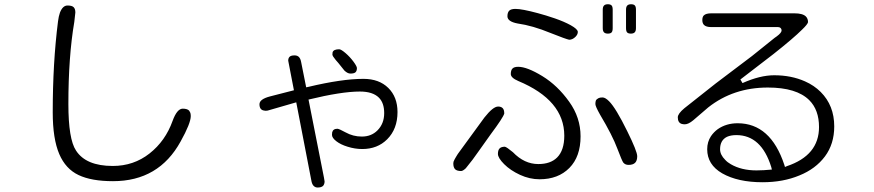

<svg xmlns="http://www.w3.org/2000/svg" viewBox="-20 -794 4040 887"><path d="M328.1 -736.3Q328.1 -752.9 320.3 -760.7Q312.5 -768.6 292 -768.6Q269.5 -768.6 256.8 -735.4Q251 -718.8 248 -695.3Q223.6 -503.9 223.6 -275.4Q223.6 -152.3 253.9 -82Q283.2 -13.7 342.8 14.6Q402.3 43 502 43Q713.9 43 814.5 -140.6Q861.3 -224.6 861.3 -257.8Q861.3 -269.5 858.4 -274.9Q855.5 -280.3 853.5 -283.2Q844.7 -292 824.2 -292Q797.9 -292 777.3 -235.4Q744.1 -142.6 670.9 -85Q597.7 -27.3 501 -27.3Q377 -27.3 331.1 -98.6Q295.9 -151.4 295.9 -313.5Q295.9 -532.2 323.2 -692.4Z M1546.9 -566.4Q1521.5 -566.4 1516.6 -552.7Q1515.6 -548.8 1515.6 -542Q1515.6 -535.2 1531.2 -516.6Q1538.1 -509.8 1563.5 -477.5L1571.3 -467.8Q1585.9 -454.1 1598.6 -454.1Q1616.2 -454.1 1622.6 -460.4Q1628.9 -466.8 1628.9 -479.5Q1628.9 -487.3 1613.3 -508.8Q1596.7 -531.2 1576.2 -548.8Q1555.7 -566.4 1546.9 -566.4ZM1418 38.1Q1420.9 56.6 1428.7 64.5Q1436.5 72.3 1447.3 72.3Q1464.8 72.3 1472.7 64.5Q1479.5 56.6 1479.5 43.9L1476.6 26.4L1405.3 -334Q1557.6 -371.1 1642.6 -371.1Q1702.1 -371.1 1730.5 -342.8Q1754.9 -318.4 1754.9 -271.5Q1754.9 -222.7 1723.6 -191.4Q1695.3 -163.1 1651.4 -163.1Q1611.3 -163.1 1576.2 -182.6Q1547.9 -198.2 1539.1 -199.2Q1518.6 -199.2 1514.6 -182.6Q1513.7 -177.7 1513.7 -170.9Q1513.7 -157.2 1533.7 -141.6Q1553.7 -126 1585.9 -116.2Q1620.1 -105.5 1653.3 -105.5Q1723.6 -105.5 1768.6 -150.4Q1816.4 -198.2 1816.4 -276.4Q1816.4 -345.7 1773.9 -387.7Q1731.4 -429.7 1659.2 -429.7Q1559.6 -429.7 1404.3 -392.6L1394.5 -390.6L1371.1 -507.8Q1368.2 -523.4 1360.8 -530.8Q1353.5 -538.1 1340.8 -538.1Q1324.2 -538.1 1317.9 -531.7Q1311.5 -525.4 1311.5 -513.7L1337.9 -377L1227.5 -348.6Q1178.7 -335.9 1178.7 -312.5Q1178.7 -286.1 1200.2 -283.2Q1203.1 -282.2 1208 -282.2L1216.8 -283.2L1348.6 -321.3Z M2810.5 -749Q2810.5 -763.7 2805.2 -769Q2799.8 -774.4 2788.1 -774.4Q2776.4 -774.4 2770.5 -768.6Q2764.6 -762.7 2764.6 -749V-664.1Q2764.6 -650.4 2770.5 -644.5Q2776.4 -638.7 2788.1 -638.7Q2799.8 -638.7 2805.2 -644Q2810.5 -649.4 2810.5 -664.1ZM2918 -749Q2918 -763.7 2912.6 -769Q2907.2 -774.4 2895.5 -774.4Q2883.8 -774.4 2877.9 -768.6Q2872.1 -762.7 2872.1 -749V-664.1Q2872.1 -649.4 2877.4 -644Q2882.8 -638.7 2894.5 -638.7Q2906.2 -638.7 2912.1 -644.5Q2918 -650.4 2918 -664.1ZM2324.2 -718.8Q2324.2 -694.3 2371.1 -685.5Q2440.4 -675.8 2523.4 -641.6Q2594.7 -613.3 2609.4 -610.4Q2625 -610.4 2638.7 -624Q2649.4 -634.8 2649.4 -646.5Q2649.4 -659.2 2616.2 -677.7Q2585.9 -694.3 2543.5 -709Q2501 -723.6 2463.9 -733.4Q2391.6 -752.9 2361.3 -752.9Q2340.8 -752.9 2332.5 -744.6Q2324.2 -736.3 2324.2 -718.8ZM2280.3 -83Q2280.3 -64.5 2309.1 -35.6Q2337.9 -6.8 2382.3 13.7Q2426.8 34.2 2472.7 34.2Q2558.6 34.2 2610.4 -18.1Q2662.1 -70.3 2662.1 -164.1Q2662.1 -251 2609.4 -324.2Q2555.7 -399.4 2485.4 -442.4Q2415 -485.4 2374 -485.4Q2355.5 -485.4 2347.7 -477.5Q2339.8 -469.7 2339.8 -452.1Q2339.8 -434.6 2374 -419.9Q2586.9 -331.1 2586.9 -167Q2586.9 -99.6 2553.7 -66.4Q2523.4 -36.1 2466.8 -36.1Q2402.3 -36.1 2349.6 -90.8Q2321.3 -114.3 2312.5 -116.2Q2295.9 -116.2 2288.1 -108.4Q2280.3 -100.6 2280.3 -83ZM2733.4 -331.1Q2730.5 -324.2 2730.5 -313.5Q2730.5 -302.7 2752 -264.6Q2809.6 -168 2832 -107.4Q2853.5 -50.8 2859.4 -43Q2868.2 -32.2 2883.8 -32.2Q2904.3 -32.2 2914.1 -42Q2923.8 -51.8 2923.8 -72.3Q2923.8 -94.7 2877.9 -187.5Q2825.2 -294.9 2793.9 -326.2Q2776.4 -343.8 2763.7 -343.8Q2751 -343.8 2745.6 -340.8Q2740.2 -337.9 2737.8 -335.9Q2735.4 -334 2733.4 -331.1ZM2281.2 -301.8Q2257.8 -301.8 2217.8 -251Q2098.6 -87.9 2095.2 -83Q2091.8 -78.1 2089.4 -73.7Q2086.9 -69.3 2084.5 -65.4Q2082 -61.5 2080.6 -58.6Q2079.1 -55.7 2077.6 -52.2Q2076.2 -48.8 2075.2 -46.9Q2074.2 -42 2074.2 -39.1Q2074.2 -20.5 2082.5 -12.2Q2090.8 -3.9 2110.4 -3.9Q2118.2 -3.9 2131.8 -16.6L2139.6 -26.4Q2161.1 -51.8 2191.9 -96.2Q2222.7 -140.6 2247.1 -173.8Q2304.7 -251 2309.6 -269.5Q2309.6 -287.1 2302.2 -294.4Q2294.9 -301.8 2281.2 -301.8Z M3556.6 -446.3Q3491.2 -446.3 3410.2 -410.2L3400.4 -426.8L3552.7 -543.9Q3645.5 -617.2 3685.5 -657.2Q3710.9 -681.6 3712.9 -691.4Q3712.9 -708 3703.1 -717.8Q3688.5 -732.4 3650.4 -732.4H3265.6Q3241.2 -732.4 3231.4 -722.7Q3224.6 -715.8 3224.6 -701.2Q3224.6 -686.5 3232.4 -678.7Q3242.2 -668.9 3265.6 -668.9H3573.2Q3585.9 -668.9 3589.8 -659.2Q3590.8 -656.2 3590.8 -653.3Q3590.8 -642.6 3568.4 -626Q3564.5 -623 3558.6 -619.1L3454.1 -535.2L3286.1 -408.2L3141.6 -293.9Q3111.3 -268.6 3111.3 -252Q3111.3 -227.5 3128.9 -221.7Q3135.7 -219.7 3143.6 -219.7Q3160.2 -219.7 3182.6 -238.3L3252 -297.9Q3368.2 -389.6 3527.3 -389.6Q3660.2 -389.6 3718.8 -331.1Q3763.7 -286.1 3763.7 -207Q3763.7 -76.2 3615.2 -26.4L3606.4 -22.5L3603.5 -32.2Q3540 -224.6 3387.7 -224.6Q3335 -224.6 3295.9 -197.3Q3277.3 -183.6 3264.6 -165Q3247.1 -138.7 3247.1 -104.5Q3247.1 -33.2 3316.4 6.8Q3388.7 47.9 3502.9 47.9Q3597.7 47.9 3672.9 16.6Q3748 -13.7 3791 -71.3Q3834 -128.9 3834 -210Q3834 -306.6 3771.5 -369.1Q3741.2 -399.4 3699.2 -418Q3635.7 -446.3 3556.6 -446.3ZM3381.8 -169.9Q3497.1 -169.9 3543 -22.5L3545.9 -10.7L3508.8 -7.8L3474.6 -6.8Q3405.3 -6.8 3356.4 -35.2Q3340.8 -43.9 3330.1 -55.7Q3306.6 -79.1 3306.6 -104.5Q3306.6 -146.5 3338.9 -162.1Q3356.4 -169.9 3381.8 -169.9Z"/></svg>

Font: FakePearl
Style: ExtraLight
Weight: 300
Version: Version 1.2